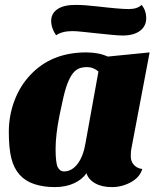

<svg xmlns="http://www.w3.org/2000/svg" viewBox="-20 -744 668 784"><path d="M104 -438Q190 -530 332 -530Q383 -530 420 -513L591 -530L517 -140Q514 -128 514 -106Q514 -84 527.5 -70Q541 -56 561 -54Q551 -20 514.5 0Q478 20 437 20Q396 20 368.5 4.5Q341 -11 333 -37Q317 -12 283 4Q249 20 203.5 20Q158 20 121 8Q84 -4 60.5 -30Q37 -56 26.5 -97Q16 -138 16 -205Q16 -272 39 -333Q62 -394 104 -438ZM241 -44Q273 -44 296.5 -74.5Q320 -105 329 -159L382 -452Q361 -470 336.5 -470Q312 -470 297.5 -462Q283 -454 271.5 -436Q260 -418 250 -387.5Q240 -357 223.5 -275.5Q207 -194 207 -136Q207 -78 216 -61Q225 -44 241 -44ZM276 -617Q234 -617 209 -600Q189 -629 189 -659Q189 -689 214.5 -706.5Q240 -724 288 -724Q324 -724 376 -718Q470 -707 505.5 -707Q541 -707 558 -724Q577 -702 577 -669.5Q577 -637 551.5 -618Q526 -599 481 -599Q463 -599 434 -602L375 -608Q345 -611 318 -614Q291 -617 276 -617Z"/></svg>

Font: Sansita One
Style: Regular
Weight: 400
Version: Version 1.002